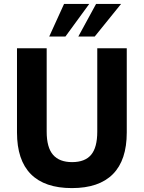

<svg xmlns="http://www.w3.org/2000/svg" viewBox="-20 -952 736 983"><path d="M348 11Q209 11 138 -60.5Q67 -132 67 -274V-705H219V-278Q219 -197 251.5 -159.5Q284 -122 349 -122Q415 -122 446.5 -159.5Q478 -197 478 -278V-705H629V-274Q629 -132 558 -60.5Q487 11 348 11ZM232 -765 308 -932H437L315 -765ZM381 -765 472 -932H600L465 -765Z"/></svg>

Font: Nunito Sans 10pt SemiCondensed ExtraBold
Style: Regular
Weight: 800
Width: 4
Designer: Vernon Adams
Foundry: Vernon Adams
Version: Version 3.101;gftools[0.9.27]